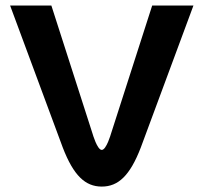

<svg xmlns="http://www.w3.org/2000/svg" viewBox="-20 -670 740 698"><path d="M350 8.3C410 8.3 452.5 -31.7 491.7 -133.3L683.3 -650H533.3L383.3 -183.3C383.3 -183.3 366.7 -125 350 -125C333.3 -125 316.7 -183.3 316.7 -183.3L166.7 -650H16.7L208.3 -133.3C247.5 -31.7 290 8.3 350 8.3Z"/></svg>

Font: BoonHome
Style: Bold
Weight: 700
Designer: Sungsit Sawaiwan
Foundry: Sungsit Sawaiwan
Version: Version 0.2